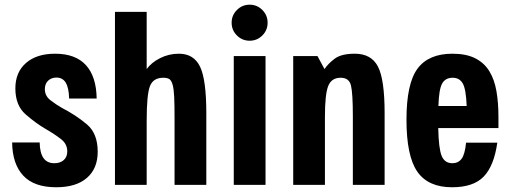

<svg xmlns="http://www.w3.org/2000/svg" viewBox="-20 -780 2172 810"><path d="M392.2 -139.8Q392.2 -216.4 347.4 -254.7Q302.6 -293 239.2 -326Q217.2 -338.6 193.2 -356.9Q169.2 -375.2 169.2 -403.8Q169.2 -426.6 183.1 -439.7Q197 -452.8 218 -452.8Q244.4 -452.8 257.5 -431Q270.6 -409.2 271.6 -364.4H387.8Q386.4 -457.2 342.4 -505.3Q298.4 -553.4 212.4 -553.4Q134.6 -553.4 89.7 -514.3Q44.8 -475.2 44.8 -407.2Q44.8 -335.2 88.1 -297.5Q131.4 -259.8 172.8 -235.8Q211.6 -213.4 237.7 -192.9Q263.8 -172.4 263.8 -141.4Q263.8 -117.8 248.8 -104.6Q233.8 -91.4 209.4 -91.4Q178.6 -91.4 163.3 -113.4Q148 -135.4 147.4 -179H31.2Q32.2 -88.4 78 -39.2Q123.8 10 217 10Q301.4 10 346.8 -29.6Q392.2 -69.2 392.2 -139.8Z M465 0H598.8V-271.2Q598.8 -380.2 612.4 -416.1Q626 -452 669 -452Q684.8 -452 693.8 -446.7Q702.8 -441.4 708.1 -423.1Q713.4 -404.8 714.9 -370.8Q716.4 -336.8 716.4 -279.2V0H850.4V-301.6Q850.4 -444 824 -498.7Q797.6 -553.4 734.8 -553.4Q692 -553.4 655.1 -534.6Q618.2 -515.8 598.8 -488.6V-730H465Z M1100.2 0V-543.4H966.2V0ZM957.2 -684.2Q957.2 -652.6 979.5 -630.4Q1001.8 -608.2 1033.2 -608.2Q1064.6 -608.2 1086.8 -630.4Q1109 -652.6 1109 -684.2Q1109 -715.6 1086.8 -737.9Q1064.6 -760.2 1033.2 -760.2Q1001.8 -760.2 979.5 -737.9Q957.2 -715.6 957.2 -684.2Z M1217 0H1350.8V-286.4Q1350.8 -382.2 1364.6 -417.1Q1378.4 -452 1417.2 -452Q1452.6 -452 1460.6 -419.7Q1468.6 -387.4 1468.6 -288.8V0H1602.6V-302.8Q1602.6 -445.2 1574.4 -499.3Q1546.2 -553.4 1477 -553.4Q1419.6 -553.4 1391.7 -532.2Q1363.8 -511 1349 -488.6L1319.4 -543.4H1217Z M1888.4 -91.4Q1856.2 -91.4 1843.4 -122Q1830.6 -152.6 1828.8 -239.6H2082.8V-287.4Q2082.8 -347.4 2074.2 -396.4Q2065.6 -445.4 2044 -480.3Q2022.4 -515.2 1984.5 -534.3Q1946.6 -553.4 1888.8 -553.4Q1787.8 -553.4 1741.3 -490.3Q1694.8 -427.2 1694.8 -275.2Q1694.8 -121.8 1740.5 -55.9Q1786.2 10 1887.2 10Q1977.2 10 2020.7 -35.1Q2064.2 -80.2 2078 -178.2H1946.2Q1941.4 -129 1927.4 -110.2Q1913.4 -91.4 1888.4 -91.4ZM1889.6 -452Q1918.2 -452 1932.1 -428.3Q1946 -404.6 1948.8 -332.8H1829.6Q1831.6 -403.2 1845.3 -427.6Q1859 -452 1889.6 -452Z"/></svg>

Font: Secuela Light
Style: Regular
Weight: 300
Designer: Fernando Haro
Foundry: deFharo
Version: Version 1.708